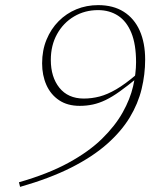

<svg xmlns="http://www.w3.org/2000/svg" viewBox="-20 -706 606 750"><path d="M58.5 24 54 6Q167.5 -26.5 247.2 -70Q327 -113.5 378.5 -164Q430 -214.5 459.2 -266.8Q488.5 -319 500 -369.2Q511.5 -419.5 511.5 -463Q511.5 -533 493 -578Q474.5 -623 441 -644.8Q407.5 -666.5 363 -666.5Q311.5 -666.5 269.5 -641.8Q227.5 -617 203 -573Q178.5 -529 178.5 -472Q178.5 -405 212 -363.2Q245.5 -321.5 306.5 -321Q338.5 -321 369 -329Q399.5 -337 434.2 -357.2Q469 -377.5 513 -415L516.5 -402Q477.5 -370 447.8 -348.8Q418 -327.5 392.5 -315.2Q367 -303 342.8 -297.8Q318.5 -292.5 291.5 -292.5Q243.5 -292.5 210.8 -314.5Q178 -336.5 161.2 -374.2Q144.5 -412 144.5 -458.5Q144.5 -509.5 161.8 -551.2Q179 -593 209 -623.2Q239 -653.5 278.5 -669.8Q318 -686 363.5 -686Q422.5 -686 463.5 -660Q504.5 -634 525.8 -586.2Q547 -538.5 547 -473Q547 -415.5 533.2 -358.5Q519.5 -301.5 486.8 -247.2Q454 -193 397.8 -143.2Q341.5 -93.5 257.8 -51.2Q174 -9 58.5 24Z"/></svg>

Font: Newsreader 16pt 16pt ExtraLight
Style: Italic
Weight: 250
Italic angle: -17°
Version: Version 1.003